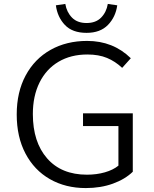

<svg xmlns="http://www.w3.org/2000/svg" viewBox="-20 -943 784 976"><path d="M65 -361Q65 -475 110.5 -559.5Q156 -644 237 -689.5Q318 -735 423 -735Q555 -735 645 -647L601 -598Q566 -631 524 -648.5Q482 -666 424 -666Q340 -666 277.5 -629Q215 -592 181 -523.5Q147 -455 147 -363Q147 -221 219.5 -138Q292 -55 422 -55Q471 -55 513 -67Q555 -79 582 -101V-302H402V-367H655V-70Q616 -32 554 -9.5Q492 13 416 13Q313 13 233.5 -32.5Q154 -78 109.5 -162.5Q65 -247 65 -361ZM264 -916 312 -923Q319 -881 346 -853.5Q373 -826 420 -826Q467 -826 494 -853.5Q521 -881 528 -923L576 -916Q568 -857 529 -816.5Q490 -776 420 -776Q348 -776 310 -816Q272 -856 264 -916Z"/></svg>

Font: Nebula Sans Book
Style: Regular
Weight: 400
Designer: Paul D. Hunt for Adobe (as Source Sans)
Foundry: Nebula Entertainment & Broadcasting LLC
Version: Version 1.010